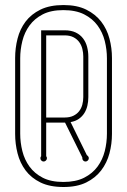

<svg xmlns="http://www.w3.org/2000/svg" viewBox="-20 -730 503 761"><path d="M423.8 -199.2Q423.8 -159.7 413.8 -122.1Q403.8 -84.5 381.1 -54.7Q358.4 -24.9 321.8 -6.8Q285.2 11.2 231.9 11.2Q177.2 11.2 140.4 -6.8Q103.5 -24.9 81.3 -54.7Q59.1 -84.5 49.6 -122.1Q40 -159.7 40 -199.2V-500Q40 -539.6 49.6 -577.1Q59.1 -614.7 81.3 -644.3Q103.5 -673.8 140.4 -691.9Q177.2 -710 231.9 -710Q285.2 -710 321.8 -691.9Q358.4 -673.8 381.1 -644.3Q403.8 -614.7 413.8 -577.1Q423.8 -539.6 423.8 -500ZM403.8 -499Q403.8 -533.2 395.3 -567.4Q386.7 -601.6 366.7 -628.9Q346.7 -656.2 313.5 -673.1Q280.3 -689.9 231 -689.9Q182.1 -689.9 149.4 -673.1Q116.7 -656.2 96.9 -628.9Q77.1 -601.6 68.6 -567.4Q60.1 -533.2 60.1 -499V-200.2Q60.1 -165.5 68.6 -131.3Q77.1 -97.2 96.9 -69.8Q116.7 -42.5 149.4 -25.6Q182.1 -8.8 231 -8.8Q280.3 -8.8 313.5 -25.6Q346.7 -42.5 366.7 -69.8Q386.7 -97.2 395.3 -131.3Q403.8 -165.5 403.8 -200.2ZM324.2 -115.2Q327.1 -113.3 329.6 -110.1Q332 -106.9 332 -103Q332 -97.7 328.1 -93.8Q324.2 -89.8 318.8 -89.8Q313.5 -89.8 309.8 -93.8Q306.2 -97.7 306.2 -103V-106L237.8 -244.1H235.8H163.1V-110.8Q166 -107.9 166 -103Q166 -97.7 162.1 -93.8Q158.2 -89.8 152.8 -89.8Q147.5 -89.8 143.8 -93.8Q140.1 -97.7 140.1 -103Q140.1 -107.9 143.1 -110.8V-609.9H235.8Q262.2 -609.9 280.3 -601.1Q298.3 -592.3 309.3 -577.6Q320.3 -563 325.2 -544.2Q330.1 -525.4 330.1 -505.9V-345.2Q330.1 -327.6 326.4 -311.5Q322.8 -295.4 314.5 -282Q306.2 -268.6 292.7 -259Q279.3 -249.5 259.8 -246.1ZM235.8 -264.2Q256.3 -264.2 270.5 -271Q284.7 -277.8 293.5 -289.1Q302.2 -300.3 306.2 -314.9Q310.1 -329.6 310.1 -345.2V-505.9Q310.1 -521 306.4 -536.1Q302.7 -551.3 293.9 -563.2Q285.2 -575.2 271 -582.5Q256.8 -589.8 235.8 -589.8H163.1V-264.2Z"/></svg>

Font: Wire One
Style: Regular
Weight: 400
Designer: Alexei Vanyashin, Gayaneh Bagdasaryan
Foundry: Cyreal Type Foundry
Version: Version 1.000